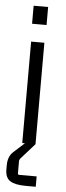

<svg xmlns="http://www.w3.org/2000/svg" viewBox="-59 -692 318 924"><g transform="rotate(5 100.0 -229.5)"><path d="M135 -576H65V-663H135ZM151 204H104Q51 204 27 188.5Q3 173 3 134V113Q3 70 29 47L81 0H68V-490H132V0L68 72Q60 80 60 89V147Q60 154 67 154H151Z"/></g></svg>

Font: Gemunu Libre Light
Style: Regular
Weight: 300
Designer: Puspanada Ekanayake, Sola Matas, Pathum Egodawatta, Kosala Senevirathne
Foundry: mooniak
Version: Version 1.100